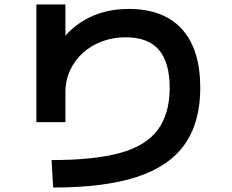

<svg xmlns="http://www.w3.org/2000/svg" viewBox="-20 -787 1040 860"><path d="M211 -70Q402 -70 518 -102Q634 -134 687 -206Q740 -278 740 -393Q740 -508 691.5 -564Q643 -620 543 -620Q488 -620 439.5 -602.5Q391 -585 353.5 -552Q316 -519 294.5 -473.5Q273 -428 273 -373V-240H143V-767H273V-560H223Q261 -622 310.5 -663.5Q360 -705 422 -726Q484 -747 556 -747Q713 -747 795 -656.5Q877 -566 877 -393Q877 -239 807 -140Q737 -41 591.5 6Q446 53 218 53Z"/></svg>

Font: M PLUS 1 Thin
Style: Bold
Weight: 700
Version: Version 1.001